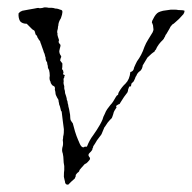

<svg xmlns="http://www.w3.org/2000/svg" viewBox="-20 -476 517 517"><path d="M160 21Q155 19 155 13Q154 10 153.5 7Q153 4 152 0Q152 -13 153 -18V-29Q152 -34 151.5 -38Q151 -42 151 -46Q151 -50 150.5 -54Q150 -58 149 -63Q146 -70 148 -79Q151 -87 149 -99Q150 -103 150 -106.5Q150 -110 151 -112Q152 -116 152 -128Q151 -135 149 -151L146 -176Q144 -176 143 -183Q141 -192 140 -193Q139 -195 139 -197.5Q139 -200 138 -201Q138 -205 137 -208Q133 -214 132 -217Q129 -222 129 -229Q127 -235 128 -237Q128 -243 125 -244Q120 -246 119 -249Q116 -252 116 -256Q112 -262 114 -272Q114 -276 113.5 -280Q113 -284 112 -288Q111 -288 109 -294Q109 -300 108 -301Q107 -305 107 -305Q108 -305 106 -310Q105 -309 103 -316Q103 -323 102 -323L100 -331Q97 -337 97 -339L93 -350Q92 -353 91 -356Q90 -359 89 -361Q88 -367 85 -368Q85 -369 84 -370.5Q83 -372 81 -375Q80 -377 80 -378Q80 -379 79 -380Q79 -380 76 -383Q75 -385 75 -386.5Q75 -388 74 -389Q74 -392 72 -394Q68 -396 66.5 -397.5Q65 -399 64 -400L52 -412Q40 -412 34 -419Q29 -428 30 -440L34 -444Q34 -444 36 -445Q38 -446 40 -447L56 -450L73 -453Q77 -454 80.5 -454.5Q84 -455 86 -454H89Q91 -454 93.5 -454.5Q96 -455 99 -456Q101 -456 104 -456Q107 -456 111 -455Q115 -455 119 -455Q123 -455 129 -453Q133 -453 136.5 -452Q140 -451 142 -450Q148 -449 148 -445V-443Q148 -438 144 -427Q137 -416 137 -407Q136 -405 136 -402Q136 -399 135 -396Q133 -390 135 -385Q134 -383 136 -377L139 -368Q139 -367 138 -365V-362Q140 -358 143 -355Q143 -353 142.5 -350.5Q142 -348 141 -345Q139 -338 140 -335Q140 -333 142 -329Q145 -325 145 -323Q142 -317 142 -313L148 -305Q148 -293 147 -290L150 -286Q150 -283 151 -282Q151 -280 150 -278Q150 -278 150 -277Q150 -276 151 -275Q156 -274 154 -272Q153 -271 153 -268Q153 -266 151 -264Q152 -256 151 -253Q151 -250 153 -244Q153 -242 153 -239Q153 -236 154 -234Q155 -231 155 -228Q155 -225 156 -223Q156 -223 158 -217Q160 -211 160 -207Q162 -204 162 -201Q162 -198 163 -196Q164 -193 164 -190Q166 -184 168 -171Q169 -167 169 -162.5Q169 -158 170 -153Q172 -149 173 -148L176 -144L182 -122Q184 -115 186 -110Q188 -105 190 -100Q192 -95 194.5 -89.5Q197 -84 199 -82Q204 -77 208 -81H214Q221 -99 231 -112Q236 -119 240.5 -126Q245 -133 249 -140Q251 -144 253 -147.5Q255 -151 256 -154Q258 -162 262 -169Q265 -177 269 -182.5Q273 -188 277 -193Q282 -198 285.5 -204Q289 -210 292 -215Q294 -219 298 -221Q298 -224 300 -228Q308 -242 318 -251Q329 -262 331 -282Q340 -284 341 -294Q343 -299 345 -303Q347 -307 349 -311Q355 -319 360 -328.5Q365 -338 369 -350Q373 -360 379 -369.5Q385 -379 391 -389Q394 -395 393 -399Q393 -401 392.5 -403.5Q392 -406 392 -408Q391 -410 390.5 -412Q390 -414 389 -415Q389 -420 392 -424Q399 -439 407 -443Q409 -444 412 -445Q415 -446 419 -447L440 -450Q445 -450 450.5 -450Q456 -450 460 -449Q467 -449 471 -448.5Q475 -448 477 -447Q477 -443 474 -438L462 -425L452 -416Q448 -412 444 -410Q441 -407 439 -404Q438 -402 436.5 -399Q435 -396 433 -393Q431 -390 429.5 -387Q428 -384 426 -382Q425 -379 424 -377Q423 -375 422 -374Q422 -372 418 -368Q416 -366 413 -363Q410 -360 408 -357Q406 -354 404 -351Q402 -348 400 -343Q396 -339 396 -337Q389 -333 377 -321L365 -301Q364 -300 364 -298Q364 -296 363 -294Q362 -290 360 -288Q359 -287 358.5 -286Q358 -285 356 -284Q353 -282 351 -279Q349 -277 348 -274Q347 -271 345 -269Q345 -267 340 -257L334 -251Q334 -249 333 -247V-244Q331 -244 331 -243H328L325 -235Q325 -233 324.5 -231Q324 -229 323 -227L314 -215L305 -201L302 -196Q301 -196 299 -195Q297 -194 294 -192Q292 -190 293 -188Q295 -187 292 -184Q290 -181 288 -177.5Q286 -174 285 -169Q284 -166 283 -163Q282 -160 281 -158Q279 -156 276 -153Q273 -150 270 -146Q267 -142 265 -138.5Q263 -135 261 -133Q260 -130 258.5 -127Q257 -124 256 -121Q255 -118 253.5 -115Q252 -112 250 -110L241 -98Q239 -94 236 -89.5Q233 -85 231 -82Q231 -79 230 -78Q229 -77 229 -75.5Q229 -74 228 -72L225 -68L221 -64Q216 -59 220 -54Q225 -49 220 -44Q218 -42 215.5 -39Q213 -36 208 -34L199 -24Q198 -23 194 -18Q194 -14 189 -11L187 -9L184 -5Q184 0 183 1Q182 2 182 3Q182 4 181 5L172 13Q170 15 168 17Q166 19 164 21Z"/></svg>

Font: Estonia
Style: Regular
Weight: 400
Designer: Robert E. Leuschke
Foundry: Robert E. Leuschke
Version: Version 1.014; ttfautohint (v1.8.3)